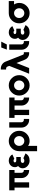

<svg xmlns="http://www.w3.org/2000/svg" viewBox="1917 -2670 952 4827"><g transform="rotate(-90 2393.5 -256.0)"><path d="M22 -500V-367H91V0H224V-367H331V-192Q331 -113 387 -56Q443 0 523 0H533V-133H523Q498 -133 481 -150Q464 -167 464 -192V-367H533V-500Z M861 -323H774Q750 -323 736 -335Q725 -345 725 -358Q725 -372 735 -381Q748 -392 770 -392Q799 -392 814 -372L923 -420Q914 -441 898.5 -457.5Q883 -474 862 -487Q821 -512 770 -512Q699 -512 651 -467Q605 -422 605 -358Q605 -311 634 -278Q621 -268 611 -255.5Q601 -243 593 -229Q577 -199 577 -164Q577 -91 636 -39Q694 12 770 12Q899 12 950 -92L829 -145Q808 -122 770 -121Q740 -121 725 -134Q711 -145 711 -164Q711 -181 724 -194Q739 -210 774 -210H861Z M1263 -379Q1316 -379 1351 -341Q1386 -304 1386 -250Q1386 -196 1351 -159Q1316 -121 1263 -121Q1210 -121 1175 -159Q1140 -196 1140 -250Q1140 -304 1175 -341Q1210 -379 1263 -379ZM1263 -512Q1155 -512 1081 -435Q1007 -359 1007 -250V200H1140V-27Q1192 12 1263 12Q1371 12 1445 -65Q1519 -141 1519 -250Q1519 -359 1445 -435Q1371 -512 1263 -512Z M1600 -500V-192Q1600 -112 1656 -56Q1713 0 1792 0H1818V-133H1792Q1768 -133 1751 -150Q1734 -167 1734 -192V-500Z M1845 -500V-367H1914V0H2047V-367H2154V-192Q2154 -113 2210 -56Q2266 0 2346 0H2356V-133H2346Q2321 -133 2304 -150Q2287 -167 2287 -192V-367H2356V-500Z M2662 -512Q2553 -512 2480 -435Q2405 -359 2405 -250Q2405 -141 2480 -65Q2553 12 2662 12Q2770 12 2843 -65Q2918 -141 2918 -250Q2918 -359 2843 -435Q2770 -512 2662 -512ZM2662 -379Q2714 -379 2749 -341Q2784 -304 2784 -250Q2784 -223 2775.5 -200Q2767 -177 2749 -159Q2714 -121 2662 -121Q2609 -121 2574 -159Q2539 -196 2539 -250Q2539 -277 2547.5 -300Q2556 -323 2574 -341Q2609 -379 2662 -379Z M3059 -712V-579H3083Q3100 -579 3114 -570Q3128 -561 3134 -544L3151 -500L2954 0H3097L3223 -318L3308 -105Q3327 -58 3369 -29Q3412 0 3463 0H3496V-133H3463Q3440 -133 3432 -154L3258 -593Q3237 -646 3188 -680Q3140 -712 3083 -712Z M3557 -500V-192Q3557 -112 3613 -56Q3670 0 3749 0H3775V-133H3749Q3725 -133 3708 -150Q3691 -167 3691 -192V-500ZM3560 -561H3690L3761 -701H3614Z M4087 -323H4000Q3976 -323 3962 -335Q3951 -345 3951 -358Q3951 -372 3961 -381Q3974 -392 3996 -392Q4025 -392 4040 -372L4149 -420Q4140 -441 4124.5 -457.5Q4109 -474 4088 -487Q4047 -512 3996 -512Q3925 -512 3877 -467Q3831 -422 3831 -358Q3831 -311 3860 -278Q3847 -268 3837 -255.5Q3827 -243 3819 -229Q3803 -199 3803 -164Q3803 -91 3862 -39Q3920 12 3996 12Q4125 12 4176 -92L4055 -145Q4034 -122 3996 -121Q3966 -121 3951 -134Q3937 -145 3937 -164Q3937 -181 3950 -194Q3965 -210 4000 -210H4087Z M4478 -512Q4369 -512 4296 -435Q4221 -359 4221 -250Q4221 -141 4296 -65Q4369 12 4478 12Q4586 12 4659 -65Q4734 -141 4734 -250Q4734 -269 4731 -287.5Q4728 -306 4722 -324Q4717 -339 4710.5 -353Q4704 -367 4694 -379H4780V-512ZM4478 -379Q4530 -379 4565 -341Q4600 -304 4600 -250Q4600 -223 4591.5 -200Q4583 -177 4565 -159Q4530 -121 4478 -121Q4425 -121 4390 -159Q4355 -196 4355 -250Q4355 -277 4363.5 -300Q4372 -323 4390 -341Q4425 -379 4478 -379Z"/></g></svg>

Font: Unageo
Style: Bold
Weight: 700
Designer: Richard Sepsi
Foundry: Richard Sepsi
Version: Version 2.000